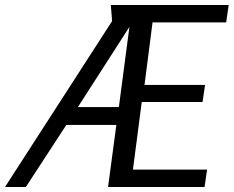

<svg xmlns="http://www.w3.org/2000/svg" viewBox="-46 -744 930 764"><path d="M417 -247H218L57 0H-26L400 -660L395 -724H864L854 -655H561L529 -406H770L760 -338H518L483 -69H778L768 0H384ZM264 -318H427L469 -637Z"/></svg>

Font: Rosario
Style: Italic
Weight: 400
Italic angle: -8.05°
Designer: Hector Gatti
Foundry: Omnibus Type
Version: Version 1.201